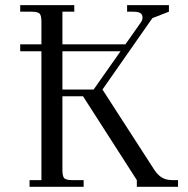

<svg xmlns="http://www.w3.org/2000/svg" viewBox="-20 -722 727 742"><path d="M58.1 -523.9V-550.8H140.1V-637.2Q140.1 -662.1 133.1 -669.4Q126 -676.8 101.1 -676.8H58.1V-702.1H267.1V-676.8H221.2V-550.8H464.8L524.9 -636.2Q530.8 -645 530.8 -653.8Q530.8 -666.5 522 -671.6Q513.2 -676.8 493.2 -676.8H471.2V-702.1H632.8V-676.8L568.8 -651.9L376 -376L576.2 -65.9Q590.3 -44.9 606.4 -35.4Q622.6 -25.9 647 -25.9H668V0H508.8V-25.9L300.8 -350.1H221.2V-65.9Q221.2 -40.5 228.3 -33.2Q235.4 -25.9 259.8 -25.9H303.2V0H94.2V-25.9H140.1V-523.9ZM221.2 -376H341.8L445.8 -523.9H221.2Z"/></svg>

Font: Dihjauti S
Style: Regular
Weight: 400
Designer: T. Christopher White
Version: Version 3.0.0